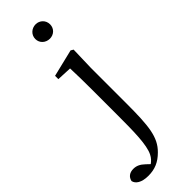

<svg xmlns="http://www.w3.org/2000/svg" viewBox="-418 -782 1067 1067"><g transform="rotate(-45 116.0 -248.5)"><path d="M160 -655C191 -655 217 -678 217 -711C217 -744 191 -768 160 -768C128 -768 101 -744 101 -711C101 -678 128 -655 160 -655ZM8 271C59 271 98 255 137 216C198 156 206 78 206 -104V-380L210 -519L195 -528L34 -489V-463L122 -459C124 -409 125 -355 125 -288V-96C125 40 124 143 98 194C89 212 77 224 63 234L43 215C20 193 0 184 -24 184C-53 184 -73 198 -79 225C-74 250 -46 271 8 271Z"/></g></svg>

Font: Harano Aji Mincho K1
Style: Regular
Weight: 400
Foundry: Masamichi Hosoda
Version: HaranoAjiMinchoK1-Regular version 20230610;ttx 4.39.4